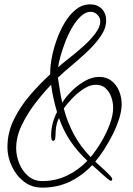

<svg xmlns="http://www.w3.org/2000/svg" viewBox="-20 -760 610 879"><path d="M174 99Q125 99 89.5 71.5Q54 44 34 1Q14 -42 14 -86Q14 -153 43.5 -213Q73 -273 118.5 -325.5Q164 -378 210 -420V-431Q210 -459 217.5 -498Q225 -537 240 -579Q255 -621 277 -657.5Q299 -694 328 -717Q357 -740 393 -740Q426 -740 446 -719.5Q466 -699 466 -666Q466 -631 441.5 -595Q417 -559 380 -524Q343 -489 306 -458.5Q269 -428 245 -404Q250 -376 254 -347.5Q258 -319 265 -290Q281 -316 308.5 -343.5Q336 -371 369 -389.5Q402 -408 434 -408Q468 -408 491 -389.5Q514 -371 525.5 -342.5Q537 -314 537 -283Q537 -253 525.5 -216.5Q514 -180 495.5 -143.5Q477 -107 456 -74.5Q435 -42 416 -20Q421 -15 433.5 -4Q446 7 460 20Q474 33 484 44Q494 55 494 60Q494 62 492.5 65Q491 68 487 68Q484 68 472.5 58.5Q461 49 446 35.5Q431 22 418.5 10.5Q406 -1 402 -4Q356 45 299 72Q242 99 174 99ZM246 -452Q265 -469 297 -494Q329 -519 361.5 -548Q394 -577 416.5 -607Q439 -637 439 -662Q439 -680 425.5 -693Q412 -706 395 -706Q372 -706 350.5 -686Q329 -666 310.5 -634.5Q292 -603 278.5 -567.5Q265 -532 256.5 -501Q248 -470 246 -452ZM174 69Q234 69 286.5 44Q339 19 380 -24Q335 -66 302.5 -114Q270 -162 250 -220Q240 -198 237 -179Q234 -160 234 -137Q234 -132 232.5 -124Q231 -116 223 -115Q217 -117 215.5 -124.5Q214 -132 214 -138Q214 -167 221 -194.5Q228 -222 241 -247Q232 -278 225 -309.5Q218 -341 214 -372Q179 -336 142 -288Q105 -240 79.5 -187Q54 -134 54 -81Q54 -47 68 -12Q82 23 109 46Q136 69 174 69ZM395 -41Q418 -68 442 -107.5Q466 -147 482 -189.5Q498 -232 498 -267Q498 -291 489.5 -315.5Q481 -340 463.5 -356Q446 -372 418 -372Q392 -372 363.5 -353.5Q335 -335 310.5 -309.5Q286 -284 272 -263Q289 -199 319 -143.5Q349 -88 395 -41Z"/></svg>

Font: Licorice
Style: Regular
Weight: 400
Designer: Robert E. Leuschke
Foundry: Robert E. Leuschke
Version: Version 1.010; ttfautohint (v1.8.3)